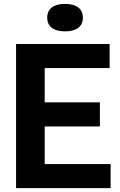

<svg xmlns="http://www.w3.org/2000/svg" viewBox="-20 -966 618 986"><path d="M62.5 0V-740H543V-616.5H209.5V-440.5H493V-316.5H209.5V-123.5H548V0ZM314 -805Q270 -805 246.2 -823Q222.5 -841 222.5 -875.5Q222.5 -909.5 246.2 -927.8Q270 -946 314 -946Q358 -946 381.8 -927.8Q405.5 -909.5 405.5 -875.5Q405.5 -841 381.8 -823Q358 -805 314 -805Z"/></svg>

Font: Encode Sans Semi Condensed
Style: Bold
Weight: 700
Width: 4
Designer: Multiple Designers
Foundry: Impallari Type
Version: Version 3.000; ttfautohint (v1.8.3) -l 8 -r 50 -G 200 -x 14 